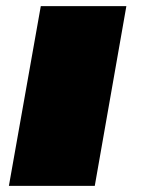

<svg xmlns="http://www.w3.org/2000/svg" viewBox="-20 -606 500 626"><path d="M9 0 113 -586H392L289 0Z"/></svg>

Font: Anybody UltraExpanded Black
Style: Italic
Weight: 900
Width: 9
Italic angle: -10°
Designer: Tyler Finck
Foundry: Etcetera Type Company
Version: Version 1.010; ttfautohint (v1.8.3) -l 8 -r 50 -G 200 -x 14 